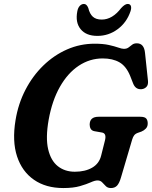

<svg xmlns="http://www.w3.org/2000/svg" viewBox="-20 -935 769 971"><path d="M458.5 -714Q501.5 -714 530.5 -707.5Q559.5 -701 577.8 -694.5Q596 -688 606.5 -688Q621 -688 630.2 -695Q639.5 -702 648.5 -709Q657.5 -716 672 -716Q709 -716 713.5 -666.5L728.5 -525Q730 -505 720.2 -495.2Q710.5 -485.5 696.5 -484Q665.5 -481 653 -513.5L638.5 -550.5Q618.5 -600 584.2 -619.8Q550 -639.5 499.5 -639.5Q434 -639.5 378.2 -602.5Q322.5 -565.5 283 -496Q243.5 -426.5 226 -329Q210 -238.5 223.5 -180.5Q237 -122.5 272.5 -94.5Q308 -66.5 358.5 -66.5Q410.5 -66.5 446 -87Q481.5 -107.5 491.5 -148L510.5 -223.5Q520.5 -261.5 494.5 -265L457.5 -271.5Q444.5 -274 439 -283.2Q433.5 -292.5 433.5 -304.5Q433.5 -344.5 478.5 -344.5H689.5Q712.5 -344.5 720 -335Q727.5 -325.5 727 -309.5Q727 -295 717.8 -285Q708.5 -275 695 -269.5L678 -263.5Q665 -259 658.8 -251Q652.5 -243 648.5 -229.5L592 -38Q583.5 -8.5 572 3.8Q560.5 16 541 16Q524.5 16 515 6.2Q505.5 -3.5 496.5 -13Q487.5 -22.5 473 -22.5Q460 -22.5 439 -13Q418 -3.5 384.5 6.2Q351 16 300 16Q212 16 151.8 -25.8Q91.5 -67.5 66.2 -144.2Q41 -221 58.5 -327Q72 -410 108.5 -480.5Q145 -551 199 -603.5Q253 -656 319.2 -685Q385.5 -714 458.5 -714ZM494.5 -836Q548.5 -836 593 -894.5Q612 -915 625.5 -915Q638 -915 641.8 -905Q645.5 -895 640 -878Q621 -821.5 575.2 -787.5Q529.5 -753.5 472.5 -753.5Q415.5 -753.5 387.8 -787.5Q360 -821.5 371 -878Q374 -895 383.2 -905Q392.5 -915 404.5 -915Q418.5 -915 426.5 -894.5Q433.5 -865 449.5 -850.5Q465.5 -836 494.5 -836Z"/></svg>

Font: Fraunces 9pt S100 SemiBold
Style: Italic
Weight: 600
Italic angle: -16°
Version: Version 1.000; ttfautohint (v1.8.3)